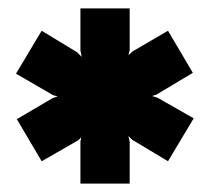

<svg xmlns="http://www.w3.org/2000/svg" viewBox="-20 -721 498 456"><path d="M171 -285H288V-384L285 -398L294 -389L379 -338L440 -440L354 -489L341 -493L351 -496L438 -548L379 -648L295 -599L285 -590L288 -602V-701H171V-601L174 -586L163 -597L79 -648L18 -546L106 -495L117 -492L105 -488L20 -438L79 -338L166 -388L173 -395L171 -385Z"/></svg>

Font: Fixel Display Black
Style: Regular
Weight: 900
Designer: AlfaBravo + MacPaw
Foundry: Kyrylo Tkachov, Marchela Mozhyna, Serhii Makarenko, Maria Weinstein, Zakhar Kryvoshyya
Version: Version 1.211